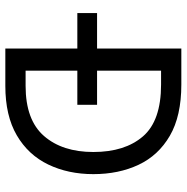

<svg xmlns="http://www.w3.org/2000/svg" viewBox="-10 -690 700 720"><g transform="rotate(90 340.0 -330.0)"><path d="M162 0V-270H29V-344H162V-660H297Q415 -660 489 -617Q563 -574 598 -499.5Q633 -425 633 -330Q633 -236 597 -161Q561 -86 487.5 -43Q414 0 302 0ZM245 -76H302Q430 -76 490 -145Q550 -214 550 -330Q550 -448 491.5 -516Q433 -584 297 -584H245V-344H373V-270H245Z"/></g></svg>

Font: Lil Grotesk Medium
Style: Regular
Weight: 500
Designer: Bastien Sozeau
Foundry: NBR — Bastien Sozeau
Version: Version 3.003; ttfautohint (v1.8.4.7-5d5b);gftools[0.9.33]